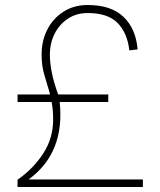

<svg xmlns="http://www.w3.org/2000/svg" viewBox="-20 -746 640 766"><path d="M50 0V-29Q112 -72 152 -133Q192 -194 192 -269Q192 -290 190.5 -306.5Q189 -323 186 -339H50V-369H180Q167 -415 156.5 -449Q146 -483 146 -529Q146 -584 169 -628.5Q192 -673 233.5 -699.5Q275 -726 330 -726Q423 -726 472.5 -679Q522 -632 529 -549L496 -545Q488 -615 449 -654.5Q410 -694 330 -694Q285 -694 251 -671.5Q217 -649 198 -611.5Q179 -574 179 -527Q179 -496 186.5 -457.5Q194 -419 212 -369H412V-339H218Q229 -240 198.5 -162Q168 -84 94 -30H550V0Z"/></svg>

Font: Geist Mono Thin
Style: Regular
Weight: 100
Monospace: yes
Designer: Basement.studio, Andrés Briganti, Mateo Zaragoza
Foundry: Basement.studio, Vercel, Andrés Briganti, Guido Ferreyra, Mateo Zaragoza
Version: Version 1.500; ttfautohint (v1.8.4.7-5d5b)